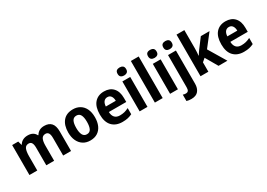

<svg xmlns="http://www.w3.org/2000/svg" viewBox="6 -1779 4219 3037"><g transform="rotate(-30 2115.5 -260.5)"><path d="M655 -557Q740 -557 783.5 -508.5Q827 -460 827 -357V0H683V-320Q683 -382 665 -410Q647 -438 611 -438Q559 -438 538.5 -396Q518 -354 518 -274V0H375V-320Q375 -381 357.5 -409.5Q340 -438 304 -438Q249 -438 229.5 -391.5Q210 -345 210 -258V0H67V-547H178L197 -477H203Q223 -514 262 -535.5Q301 -557 353 -557Q409 -557 445 -535.5Q481 -514 499 -476H506Q554 -557 655 -557Z M1422 -274Q1422 -189 1394 -125Q1366 -61 1311.5 -25.5Q1257 10 1177 10Q1102 10 1047.5 -25.5Q993 -61 963.5 -124.5Q934 -188 934 -274Q934 -406 997 -481.5Q1060 -557 1180 -557Q1251 -557 1306 -524Q1361 -491 1391.5 -428Q1422 -365 1422 -274ZM1080 -274Q1080 -192 1103.5 -147.5Q1127 -103 1179 -103Q1231 -103 1253.5 -147Q1276 -191 1276 -274Q1276 -357 1253 -400Q1230 -443 1178 -443Q1126 -443 1103 -400Q1080 -357 1080 -274Z M1746 -556Q1852 -556 1911.5 -491Q1971 -426 1971 -308V-235H1653Q1655 -170 1687 -135Q1719 -100 1780 -100Q1826 -100 1863.5 -109.5Q1901 -119 1942 -140V-28Q1904 -9 1862.5 0.5Q1821 10 1764 10Q1645 10 1577 -61Q1509 -132 1509 -270Q1509 -411 1572.5 -483.5Q1636 -556 1746 -556ZM1749 -451Q1709 -451 1684 -422Q1659 -393 1655 -334H1837Q1837 -386 1814.5 -418.5Q1792 -451 1749 -451Z M2152 -761Q2186 -761 2208 -744Q2230 -727 2230 -687Q2230 -648 2208 -631Q2186 -614 2152 -614Q2118 -614 2096 -631Q2074 -648 2074 -687Q2074 -728 2095.5 -744.5Q2117 -761 2152 -761ZM2223 -547V0H2080V-547Z M2501 0H2358V-760H2501Z M2708 -761Q2742 -761 2764 -744Q2786 -727 2786 -687Q2786 -648 2764 -631Q2742 -614 2708 -614Q2674 -614 2652 -631Q2630 -648 2630 -687Q2630 -728 2651.5 -744.5Q2673 -761 2708 -761ZM2779 -547V0H2636V-547Z M2909 -687Q2909 -728 2930.5 -744.5Q2952 -761 2987 -761Q3021 -761 3042.5 -744Q3064 -727 3064 -687Q3064 -648 3042 -631Q3020 -614 2987 -614Q2952 -614 2930.5 -631Q2909 -648 2909 -687ZM2888 240Q2866 240 2843 237Q2820 234 2803 228V112Q2817 117 2830 119Q2843 121 2858 121Q2883 121 2898.5 104Q2914 87 2914 41V-547H3058V59Q3058 140 3017.5 190Q2977 240 2888 240Z M3335 -425Q3335 -396 3333 -361Q3331 -326 3328 -297H3332Q3342 -314 3357.5 -337.5Q3373 -361 3385 -377L3513 -547H3672L3493 -317L3683 0H3521L3393 -221L3335 -171V0H3192V-760H3335Z M3965 -556Q4071 -556 4130.5 -491Q4190 -426 4190 -308V-235H3872Q3874 -170 3906 -135Q3938 -100 3999 -100Q4045 -100 4082.5 -109.5Q4120 -119 4161 -140V-28Q4123 -9 4081.5 0.5Q4040 10 3983 10Q3864 10 3796 -61Q3728 -132 3728 -270Q3728 -411 3791.5 -483.5Q3855 -556 3965 -556ZM3968 -451Q3928 -451 3903 -422Q3878 -393 3874 -334H4056Q4056 -386 4033.5 -418.5Q4011 -451 3968 -451Z"/></g></svg>

Font: Noto Sans Lao UI SemCond
Style: Bold
Weight: 700
Width: 4
Designer: Monotype Design Team
Foundry: Monotype Imaging Inc.
Version: Version 2.000; ttfautohint (v1.8.4.7-5d5b)